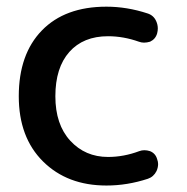

<svg xmlns="http://www.w3.org/2000/svg" viewBox="-20 -576 568 584"><path d="M458 -474.6Q453.1 -457 436.5 -449.2Q426.8 -446.3 418 -446.3Q410.2 -446.3 402.3 -449.2Q355.5 -465.8 308.6 -465.8Q233.4 -465.8 190.9 -418Q148.4 -370.1 148.4 -283.2Q148.4 -197.3 193.8 -147.9Q239.3 -98.6 308.6 -98.6Q356.4 -98.6 403.3 -116.2Q411.1 -119.1 418.9 -119.1Q427.7 -119.1 436.5 -116.2Q453.1 -109.4 458 -91.8Q460.9 -84 460.9 -77.1Q460.9 -66.4 456.1 -55.7Q447.3 -38.1 429.7 -32.2Q367.2 -11.7 303.7 -11.7Q184.6 -11.7 110.8 -85Q37.1 -158.2 37.1 -283.2Q37.1 -411.1 107.4 -483.4Q177.7 -555.7 303.7 -555.7Q366.2 -555.7 428.7 -535.2Q447.3 -529.3 455.1 -511.7Q460 -501 460 -489.3Q460 -482.4 458 -474.6Z"/></svg>

Font: Gen Jyuu Gothic P Medium
Style: Regular
Weight: 500
Designer: [Source Han Sans]
Ryoko NISHIZUKA  (kana & ideographs); Paul D. Hunt (Latin, Greek & Cyrillic); Wenlong ZHANG  (bopomofo
Version: Version 1.002.20150607